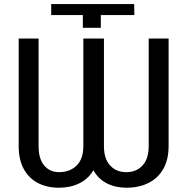

<svg xmlns="http://www.w3.org/2000/svg" viewBox="-20 -897 901 928"><path d="M265.1 10.3Q206.5 10.3 162.8 -12.7Q119.1 -35.6 94.7 -80.6Q70.3 -125.5 70.3 -190.9V-710.9H166.5V-190.9Q166.5 -129.4 193.6 -97.2Q220.7 -64.9 265.1 -64.9Q317.9 -64.9 350.3 -96.9Q382.8 -128.9 382.8 -190.9V-710.9H482.4V-190.9Q482.4 -129.4 512.2 -97.2Q542 -64.9 590.8 -64.9Q639.2 -64.9 668.9 -97.2Q698.7 -129.4 698.7 -190.9V-710.9H794.9V-190.9Q794.9 -125.5 769.3 -80.6Q743.7 -35.6 697.8 -12.7Q651.9 10.3 590.8 10.3Q537.6 10.3 496.1 -11Q454.6 -32.2 431.6 -74.2Q406.7 -32.2 363.5 -11Q320.3 10.3 265.1 10.3ZM380.4 -762.7V-824.2H227.5V-877.4H628.4L629.4 -824.2H467.3V-762.7Z"/></svg>

Font: Roboto Slab LO
Style: Regular
Weight: 400
Designer: Google
Version: Version 2.000